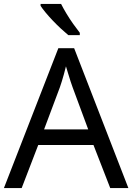

<svg xmlns="http://www.w3.org/2000/svg" viewBox="-20 -964 679 984"><path d="M545 0 459 -221H176L91 0H0L279 -717H360L638 0ZM352 -517Q349 -525 342 -546Q335 -567 328.5 -589.5Q322 -612 318 -624Q313 -604 307.5 -583.5Q302 -563 296.5 -546Q291 -529 287 -517L206 -301H432ZM293 -944Q304 -922 320.5 -894.5Q337 -867 355.5 -841Q374 -815 389 -796V-784H330Q313 -798 292 -817.5Q271 -837 250.5 -858.5Q230 -880 213.5 -900Q197 -920 188 -934V-944Z"/></svg>

Font: Noto Sans Thaana
Style: Regular
Weight: 400
Designer: Monotype Design Team
Foundry: Monotype Imaging Inc.
Version: Version 2.001